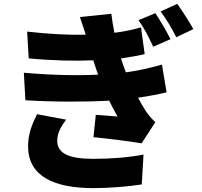

<svg xmlns="http://www.w3.org/2000/svg" viewBox="-20 -894 1040 990"><path d="M781 -826 694 -790C726 -744 743 -711 770 -653L859 -692C841 -729 806 -789 781 -826ZM894 -874 808 -835C841 -790 860 -759 889 -702L977 -744C957 -780 920 -838 894 -874ZM321 -277 171 -305C147 -256 123 -203 125 -134C128 16 260 76 462 76C542 76 641 68 711 57L720 -97C649 -83 557 -75 462 -75C343 -75 275 -99 275 -168C275 -210 297 -245 321 -277ZM103 -519 111 -377C260 -368 420 -368 543 -375C556 -348 570 -321 586 -293C558 -295 509 -299 474 -302L462 -187C537 -179 654 -165 710 -155L781 -264C761 -283 747 -299 732 -321C719 -341 705 -365 692 -390C745 -398 794 -407 839 -418L815 -561C766 -547 709 -532 629 -521L615 -559L604 -593C654 -600 693 -607 726 -615L707 -753C673 -743 628 -732 570 -725C564 -756 558 -788 554 -823L392 -806C403 -774 413 -744 422 -715C334 -713 237 -718 120 -731L128 -593C254 -581 367 -579 461 -583L477 -534L486 -509C378 -504 250 -506 103 -519Z"/></svg>

Font: Noto Sans TC Black
Style: Regular
Weight: 900
Designer: Ryoko NISHIZUKA 西塚涼子 (kana, bopomofo & ideographs); Paul D. Hunt (Latin, Greek & Cyrillic); Sandoll Communications 산돌커뮤니
Foundry: Adobe
Version: Version 2.004;hotconv 1.0.118;makeotfexe 2.5.65603